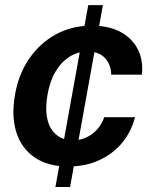

<svg xmlns="http://www.w3.org/2000/svg" viewBox="-20 -748 589 768"><path d="M201.7 0 333 -727.5H391.6L260.3 0ZM253.4 -82Q171.9 -82 119.1 -117.9Q66.4 -153.8 45.9 -217.3Q25.4 -280.8 39.1 -363.3Q52.2 -446.8 94.7 -510.3Q137.2 -573.7 201.9 -609.6Q266.6 -645.5 346.2 -645.5Q446.3 -645.5 501.2 -591.8Q556.2 -538.1 547.9 -449.2H424.8Q424.3 -488.8 400.6 -515.1Q377 -541.5 330.6 -542Q291 -542 257.6 -520.8Q224.1 -499.5 201.2 -460Q178.2 -420.4 169.4 -365.2Q160.2 -309.6 169.9 -269.5Q179.7 -229.5 206.1 -208.3Q232.4 -187 272.5 -186.5Q300.3 -187 324.7 -198Q349.1 -209 367.9 -229.5Q386.7 -250 397 -279.3H520Q505.4 -221.2 468.5 -176.8Q431.6 -132.3 376.7 -107.2Q321.8 -82 253.4 -82Z"/></svg>

Font: Inter Tight SemiBold
Style: Italic
Weight: 600
Italic angle: -9.39999°
Designer: Rasmus Andersson
Foundry: rsms
Version: Version 3.004